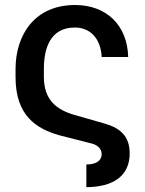

<svg xmlns="http://www.w3.org/2000/svg" viewBox="-20 -573 592 782"><path d="M331.7 96.9V189.3C441.8 188.9 508.2 142.8 508.2 51.8C508.2 -17.8 470.5 -50.1 410.5 -68.5L281.2 -105.5C212 -126.1 158.7 -164.1 158.7 -260.3V-291.9C158.7 -376.4 184.7 -460.9 284.8 -460.9C351.2 -460.9 390.6 -411.9 394.2 -340.9H502.1C498.9 -469.5 414.4 -552.6 285.5 -552.6C122.2 -552.6 43.3 -432.2 43.3 -291.2V-259.2C43.3 -101.9 127.5 -48.7 223 -21.7L345.9 9.6C373.6 15.3 393.8 29.5 394.2 55C393.8 82.7 369.7 96.9 331.7 96.9Z"/></svg>

Font: Magic Ui Pro Medium
Style: Regular
Weight: 500
Designer: Stefan Endress, Andreas Faust
Version: Version 1.000;FEAKit 1.0